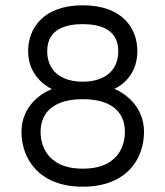

<svg xmlns="http://www.w3.org/2000/svg" viewBox="-20 -696 622 724"><path d="M411 -361C411 -361 498 -395 498 -503C498 -587 444 -676 292 -676C141 -676 86 -587 86 -503C86 -398 176 -360 176 -360C176 -360 61 -321 61 -198C61 -103 122 8 292 8C463 8 523 -103 523 -198C523 -320 411 -361 411 -361ZM158 -503C158 -588 231 -605 292 -605C353 -605 426 -588 426 -503C426 -431 376 -388 292 -388C208 -388 158 -431 158 -503ZM292 -60C145 -60 133 -166 133 -198C133 -278 190 -322 292 -322C395 -322 451 -278 451 -198C451 -166 440 -60 292 -60Z"/></svg>

Font: Maven Pro
Style: Regular
Weight: 400
Designer: Joe Prince
Foundry: Joe Prince
Version: Version 1.003